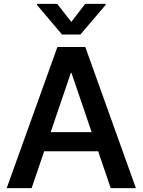

<svg xmlns="http://www.w3.org/2000/svg" viewBox="-20 -970 735 990"><path d="M143.1 0H14.6L275.9 -727.5H419.9L680.7 0H550.8L348.6 -593.8H345.2ZM160.2 -288.6H534.7V-189.9H160.2ZM274.9 -950.2 347.7 -856.9 419.4 -950.2H524.4V-944.3L394.5 -792H299.8L170.9 -944.3V-950.2Z"/></svg>

Font: Inter Cardless Tabular Medium
Style: Regular
Weight: 500
Designer: Rasmus Andersson
Foundry: rsms
Version: Version 4.000;git-4fc901f